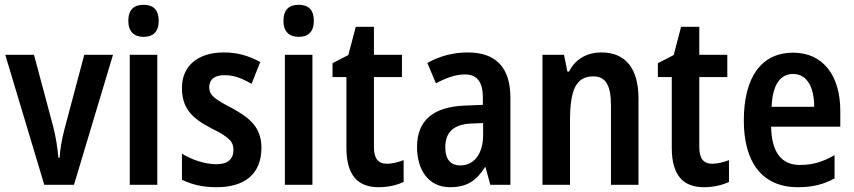

<svg xmlns="http://www.w3.org/2000/svg" viewBox="-20 -838 3567 802"><path d="M165 -66H289L452 -609H332L250 -301C237 -253 231 -211 229 -179H224C220 -221 214 -263 202 -310L122 -609H2Z M580 -818C539 -818 516 -797 516 -751C516 -706 540 -684 580 -684C620 -684 643 -706 643 -751C643 -796 621 -818 580 -818ZM637 -609H522V-66H637Z M1072 -221C1072 -309 1019 -348 946 -388C870 -427 854 -443 854 -474C854 -506 876 -524 917 -524C961 -524 993 -509 1031 -488L1067 -579C1017 -606 970 -619 915 -619C808 -619 740 -564 740 -471C740 -385 782 -344 863 -302C945 -262 955 -242 955 -211C955 -174 932 -152 884 -152C834 -152 779 -172 740 -196V-87C782 -67 826 -56 885 -56C1002 -56 1072 -111 1072 -221Z M1228 -818C1187 -818 1164 -797 1164 -751C1164 -706 1188 -684 1228 -684C1268 -684 1291 -706 1291 -751C1291 -796 1269 -818 1228 -818ZM1285 -609H1170V-66H1285Z M1596 -154C1559 -154 1542 -177 1542 -223V-516H1659V-609H1542V-726H1466L1435 -608L1369 -574V-516H1427V-221C1427 -105 1475 -56 1562 -56C1601 -56 1639 -65 1666 -78V-169C1641 -160 1618 -154 1596 -154Z M1933 -619C1873 -619 1814 -603 1765 -575L1801 -490C1846 -514 1884 -527 1923 -527C1973 -527 1997 -495 1997 -430V-400L1922 -397C1791 -392 1722 -336 1722 -224C1722 -128 1770 -56 1860 -56C1930 -56 1970 -83 2006 -140H2008L2028 -66H2112V-429C2112 -556 2052 -619 1933 -619ZM1949 -322 1998 -324V-274C1998 -194 1959 -147 1903 -147C1864 -147 1840 -170 1840 -223C1840 -283 1872 -319 1949 -322Z M2492 -619C2436 -619 2384 -594 2357 -539H2350L2336 -609H2246V-66H2361V-334C2361 -463 2386 -519 2459 -519C2512 -519 2532 -478 2532 -398V-66H2647V-426C2647 -556 2590 -619 2492 -619Z M2955 -154C2918 -154 2901 -177 2901 -223V-516H3018V-609H2901V-726H2825L2794 -608L2728 -574V-516H2786V-221C2786 -105 2834 -56 2921 -56C2960 -56 2998 -65 3025 -78V-169C3000 -160 2977 -154 2955 -154Z M3293 -618C3162 -618 3087 -518 3087 -334C3087 -162 3162 -56 3313 -56C3372 -56 3420 -67 3466 -93V-190C3416 -161 3373 -149 3321 -149C3244 -149 3203 -202 3201 -309H3490V-375C3490 -521 3419 -618 3293 -618ZM3293 -529C3352 -529 3381 -472 3381 -392H3203C3207 -487 3241 -529 3293 -529Z"/></svg>

Font: Noto Sans Malayalam UI Condensed SemiBold
Style: Regular
Weight: 600
Width: 3
Designer: Jelle Bosma - Monotype Design Team
Foundry: Monotype Imaging Inc.
Version: Version 2.104